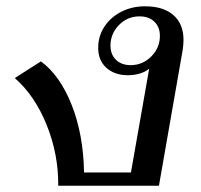

<svg xmlns="http://www.w3.org/2000/svg" viewBox="-20 -590 640 610"><path d="M27 -342 110 -395Q171 -350 208 -256Q245 -162 247 -42H396L454 -372Q443 -362 424.5 -356.5Q406 -351 387 -351Q344 -351 318 -374.5Q292 -398 292 -438Q292 -475 311.5 -505Q331 -535 365 -552.5Q399 -570 441 -570Q499 -570 531 -542Q563 -514 563 -463Q563 -447 560 -429L485 0H165Q166 -99 128.5 -192.5Q91 -286 27 -342ZM488 -476Q488 -504 470.5 -521Q453 -538 423 -538Q385 -538 358 -510.5Q331 -483 331 -445Q331 -417 348.5 -400Q366 -383 395 -383Q433 -383 460.5 -410.5Q488 -438 488 -476Z"/></svg>

Font: Fahkwang
Style: Italic
Weight: 400
Italic angle: -10°
Version: Version 1.000; ttfautohint (v1.6)